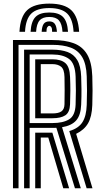

<svg xmlns="http://www.w3.org/2000/svg" viewBox="-20 -1016 548 1036"><path d="M246 -996.5Q327.2 -996.5 364.6 -961.2Q402 -926 407 -844.5H377Q373 -913.2 342.5 -942.9Q312 -972.5 246 -972.5Q179.5 -972.5 149 -942.9Q118.5 -913.2 115 -844.5H85Q89.2 -926 126.6 -961.2Q164 -996.5 246 -996.5ZM246 -948.5Q296.8 -948.5 320.2 -924.4Q343.8 -900.2 347 -844.5H317.2Q314.5 -887.2 298 -905.9Q281.5 -924.5 246 -924.5Q210.2 -924.5 193.8 -905.9Q177.2 -887.2 174.8 -844.5H145Q148 -900.2 171.4 -924.4Q194.8 -948.5 246 -948.5ZM246 -900.5Q266 -900.5 275.6 -887.5Q285.2 -874.5 287.2 -844.5H261.2Q261.8 -861.5 257.1 -869Q252.5 -876.5 246 -876.5Q239.8 -876.5 235.1 -869Q230.5 -861.5 230.8 -844.5H204.8Q206.5 -874.5 216 -887.5Q225.5 -900.5 246 -900.5ZM50 0V-800H263Q330.8 -800 377.6 -782.8Q424.5 -765.5 449.9 -723.1Q475.2 -680.8 478 -605Q479.2 -563.5 479.4 -527.1Q479.5 -490.8 478 -449Q475.8 -386.5 455.2 -350.9Q434.8 -315.2 390.8 -293.8L479 0H447.5L353.8 -308.8Q404 -323.5 425 -356.9Q446 -390.2 448 -450Q449.5 -492.2 449.5 -526.8Q449.5 -561.2 448 -604Q445.8 -670.2 423.8 -707.2Q401.8 -744.2 361.4 -759.1Q321 -774 263 -774H80V0ZM170 0V-300H228Q236.8 -300 245.4 -300Q254 -300 262.5 -300L353 0H321.5L240.5 -274Q237.8 -274 234.9 -274Q232 -274 229.2 -274H200V0ZM110 0V-748H263Q310.2 -748 344.1 -735.6Q378 -723.2 396.9 -691.8Q415.8 -660.2 418 -603Q419.2 -571.2 419.6 -534.4Q420 -497.5 418 -451Q415.8 -395 391.6 -366.8Q367.5 -338.5 314.8 -329.5L416 0H384.5L284.2 -326.5Q279.2 -326.2 274 -326.1Q268.8 -326 263 -326H140V0ZM140 -352H263Q320.2 -352 353 -372.1Q385.8 -392.2 388 -452Q389.5 -492.2 389.5 -527.1Q389.5 -562 388 -602Q385.5 -673 353 -697.5Q320.5 -722 263 -722H140ZM170 -378V-696H263Q308.8 -696 332.4 -675.8Q356 -655.5 358 -601Q359.8 -559.8 359.6 -526.1Q359.5 -492.5 358 -453Q356.2 -409.5 332.4 -393.8Q308.5 -378 263 -378ZM200 -404H263Q296.8 -404 312.1 -415.5Q327.5 -427 328 -454Q328.8 -489 328.8 -528.6Q328.8 -568.2 328 -600Q327 -642.2 309.5 -656.1Q292 -670 263 -670H200Z"/></svg>

Font: Big Shoulders Inline Text Thin Black
Style: Regular
Weight: 900
Version: Version 2.002